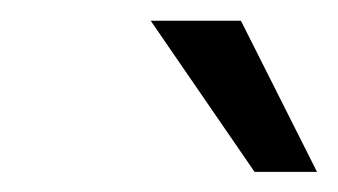

<svg xmlns="http://www.w3.org/2000/svg" viewBox="-20 -710 327 186"><path d="M226.6 -543.5 126 -689.9H213.4L287.1 -543.5Z"/></svg>

Font: HK Grotesk Medium Legacy Italic
Style: Regular
Weight: 500
Italic angle: -13°
Designer: Alfredo Marco Pradil
Foundry: Hanken Design Co.
Version: Version 2.022;PS 002.022;hotconv 1.0.88;makeotf.lib2.5.64775